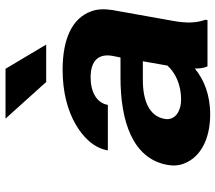

<svg xmlns="http://www.w3.org/2000/svg" viewBox="-64 -726 800 713"><g transform="rotate(-90 336.5 -370.0)"><path d="M615 -128 655 -352C660 -383 659 -410 650 -433C625 -501 551 -538 433 -538C350 -538 280 -519 228 -488C184 -462 143 -423 134 -370H303C310 -412 352 -434 405 -434C468 -434 494 -404 485 -353L479 -323H404C244 -323 103 -279 80 -148C76 -125 78 -104 86 -85C108 -30 170 10 268 10C342 10 398 -14 438 -47C438 -28 440 -13 446 0H618L619 -8C607 -41 606 -79 615 -128ZM251 -159C261 -218 322 -240 395 -240H465L449 -149C424 -120 378 -98 324 -98C277 -98 244 -122 251 -159ZM527 -599 437 -750H252L388 -599Z"/></g></svg>

Font: Asimov
Style: XWidIt
Weight: 500
Designer: Google
Version: Version 2.000980; 2014